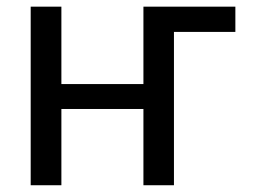

<svg xmlns="http://www.w3.org/2000/svg" viewBox="-20 -548 753 568"><path d="M161.6 -299.3V-528.3H70.8V0H161.6V-225.6H404.3V0H494.6V-453.6H676.3V-528.3H404.3V-299.3Z"/></svg>

Font: Roboto1
Style: rg
Weight: 400
Designer: Google
Version: Version 2.137; 2017